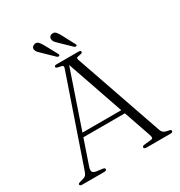

<svg xmlns="http://www.w3.org/2000/svg" viewBox="-200 -1010 1076 1148"><g transform="rotate(-30 338.0 -436.0)"><path d="M170.5 -269H472L476.5 -242H163.5ZM201.5 -10.5Q201.5 -6 197.8 -3Q194 0 185 0H33Q24.5 0 20.5 -2.8Q16.5 -5.5 16.5 -10Q16.5 -13.5 19.5 -16Q22.5 -18.5 32.5 -21.5L56.5 -28Q69.5 -32.5 75.8 -40.8Q82 -49 89.5 -72.5L289 -653Q293.5 -665 289.8 -670.2Q286 -675.5 268.5 -678Q255 -680 249.5 -683Q244 -686 244 -690.5Q244 -695 248.2 -697.5Q252.5 -700 261 -700H410.5Q419.5 -700 423.2 -697.5Q427 -695 427 -691Q427 -686 422.2 -683Q417.5 -680 403.5 -678Q388.5 -676 385.5 -672Q382.5 -668 386 -657.5L595 -54.5Q600 -40 609.8 -32.8Q619.5 -25.5 639 -22.5Q651 -21 655 -18Q659 -15 659 -10.5Q659 -6 654.5 -3Q650 0 642 0H476Q468.5 0 464 -3Q459.5 -6 459.5 -10.5Q459.5 -14.5 463.2 -17.5Q467 -20.5 476 -21.5L520.5 -26Q533.5 -27.5 534.8 -34.8Q536 -42 530.5 -58L317.5 -674.5L329 -677L123 -74Q118 -59.5 118 -50Q118 -40.5 124.2 -35Q130.5 -29.5 142.5 -27L185.5 -21.5Q194.5 -20 198 -17.5Q201.5 -15 201.5 -10.5ZM254 -832.5 299 -750Q301 -746 301.5 -742.2Q302 -738.5 299.5 -736Q295.5 -733.5 291.8 -734.5Q288 -735.5 284 -738L215 -805Q204.5 -814 196.8 -822.8Q189 -831.5 186.5 -842.5Q184.5 -854 191.2 -861.8Q198 -869.5 208.5 -871.5Q224 -873.5 233.8 -862.5Q243.5 -851.5 254 -832.5ZM373.5 -832.5 417.5 -749.5Q420.5 -745.5 420.8 -742Q421 -738.5 418 -736Q415 -733.5 411 -734.5Q407 -735.5 403.5 -738L334 -805Q323.5 -814.5 315.8 -823.5Q308 -832.5 306.5 -843.5Q304.5 -855 311 -862.8Q317.5 -870.5 328.5 -872Q344 -874 353.8 -862.8Q363.5 -851.5 373.5 -832.5Z"/></g></svg>

Font: Fraunces ExtraLight
Style: Regular
Weight: 250
Version: Version 1.000;[b76b70a41]